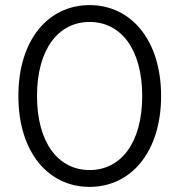

<svg xmlns="http://www.w3.org/2000/svg" viewBox="-20 -726 702 752"><path d="M52 -350C52 -131 168 6 331 6C493 6 611 -131 611 -350C611 -569 493 -706 331 -706C168 -706 52 -569 52 -350ZM125 -350C125 -534 209 -640 331 -640C453 -640 537 -534 537 -350C537 -166 453 -60 331 -60C209 -60 125 -166 125 -350Z"/></svg>

Font: Malon Grotesk
Style: Regular
Weight: 400
Designer: Julieta Ulanovsky
Foundry: Julieta Ulanovsky
Version: Version 7.200